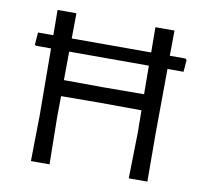

<svg xmlns="http://www.w3.org/2000/svg" viewBox="-73 -721 862 802"><g transform="rotate(10 357.5 -320.5)"><path d="M188 -641 187 -534H524L523 -641H604L603 -534H670L675 -528L671 -478H603L601 -200L602 0H523L527 -193L526 -289L348 -290L185 -289L184 -200L187 0H108L111 -193L109 -478H45L40 -482L44 -534H109L108 -641ZM355 -356 525 -357 524 -478H186L185 -357Z"/></g></svg>

Font: Alegreya Sans SC
Style: Regular
Weight: 400
Designer: Juan Pablo del Peral
Foundry: Huerta Tipografica
Version: Version 2.007